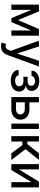

<svg xmlns="http://www.w3.org/2000/svg" viewBox="1479 -2072 797 3795"><g transform="rotate(90 1877.5 -174.5)"><path d="M377.4 -131.3 553.7 -545.4H685.5V0H582.5V-395L417 0H337.9L175.3 -396.5V0H71.3V-545.4H205.1Z M894.5 204.6Q847.2 204.6 821.8 192.9L847.7 106Q877 113.8 899.4 113Q921.9 112.3 939.7 95.5Q957.5 78.6 970.7 43.5L983.9 7.3L784.2 -545.4H897.9L1036.1 -122.1H1041.5L1179.7 -545.4L1294.4 -544.4L1068.8 72.8Q1044.4 138.2 1002 171.4Q959.5 204.6 894.5 204.6Z M1361.8 -144H1470.7Q1473.1 -110.8 1500.7 -92.8Q1528.3 -74.7 1574.2 -74.7Q1622.6 -74.7 1653.6 -95.2Q1684.6 -115.7 1684.6 -155.8Q1684.6 -192.9 1657.7 -215.6Q1630.9 -238.3 1585.4 -238.3H1496.6V-321.8H1585.4Q1628.9 -321.8 1652.1 -341.8Q1675.3 -361.8 1675.3 -394Q1675.3 -427.7 1651.4 -448Q1627.4 -468.3 1585 -468.3Q1541.5 -468.3 1512.7 -449Q1483.9 -429.7 1482.4 -398.9H1375.5Q1377 -467.3 1434.3 -510Q1491.7 -552.7 1579.6 -552.7Q1669.9 -552.7 1723.9 -510.3Q1777.8 -467.8 1777.8 -399.9Q1777.8 -356.4 1751.7 -327.1Q1725.6 -297.9 1681.2 -285.2V-279.3Q1728.5 -275.9 1759 -240.2Q1789.6 -204.6 1789.6 -151.9Q1789.6 -77.6 1729.7 -33.2Q1669.9 11.2 1575.2 11.2Q1483.4 11.2 1423.8 -31Q1364.3 -73.2 1361.8 -144Z M2002.9 -357.9H2137.2Q2235.4 -357.9 2290.3 -309.3Q2345.2 -260.7 2345.2 -180.2Q2345.2 -101.1 2289.8 -50.5Q2234.4 0 2137.2 0H1898.9V-545.4H2002.9ZM2422.9 0V-545.4H2528.8V0ZM2002.9 -266.1V-91.8H2137.2Q2183.1 -91.8 2212.6 -115.7Q2242.2 -139.6 2242.2 -176.8Q2242.2 -216.3 2212.6 -241.2Q2183.1 -266.1 2137.2 -266.1Z M2671.4 0V-545.4H2777.8V-316.9H2828.6L3008.8 -545.4H3140.1L2928.7 -280.3L3142.6 0H3010.7L2846.7 -218.3H2777.8V0Z M3328.6 -148.9 3569.3 -545.4H3683.6V0H3579.6V-397L3340.3 0H3224.6V-545.4H3328.6Z"/></g></svg>

Font: Karasuma Gothic
Style: Regular
Weight: 500
Designer: Rasmus Andersson / Ryoko Nishizuka
Foundry: Genbu
Version: Version 1.00